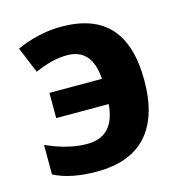

<svg xmlns="http://www.w3.org/2000/svg" viewBox="-89 -637 690 728"><g transform="rotate(-15 256.0 -273.0)"><path d="M204.1 9.8Q101.6 9.8 36.1 -23.9V-140.1Q121.1 -101.1 195.8 -101.1Q249.5 -101.1 278.8 -132.3Q308.1 -163.6 313 -226.1H106.9V-325.2H313Q309.1 -385.3 283 -415.5Q256.8 -445.8 208 -445.8Q149.9 -445.8 81.1 -415L39.1 -517.1Q75.7 -534.2 121.8 -545.2Q168 -556.2 213.9 -556.2Q341.8 -556.2 404.3 -486.8Q466.8 -417.5 466.8 -278.8Q466.8 -136.2 400.6 -63.2Q334.5 9.8 204.1 9.8Z"/></g></svg>

Font: Zoram GWebM
Style: Bold
Weight: 700
Foundry: Ascender Corporation
Version: Version 1.000